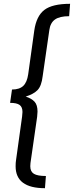

<svg xmlns="http://www.w3.org/2000/svg" viewBox="-20 -854 388 1008"><path d="M343 -769Q293 -769 268.5 -751.5Q244 -734 239 -696L204 -454Q198 -403 177.5 -381.5Q157 -360 115 -347Q146 -337 161.5 -320Q177 -303 177 -268Q177 -261 175 -241L140 2Q139 8 139 19Q139 47 158 58.5Q177 70 221 70L216 134Q62 134 62 19Q62 -1 64 -12L96 -242Q98 -260 98 -266Q98 -292 83 -303Q68 -314 33 -314L43 -384Q82 -384 102 -403Q122 -422 128 -464L160 -694Q171 -770 213 -802Q255 -834 348 -834Z"/></svg>

Font: Fira Sans TEST Book
Style: Italic
Weight: 350
Italic angle: -8°
Designer: Carrois Corporate & Edenspiekermann AG
Foundry: Carrois Corporate GbR & Edenspiekermann AG
Version: Version 4.201